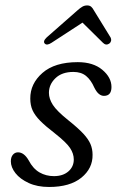

<svg xmlns="http://www.w3.org/2000/svg" viewBox="-20 -698 449 726"><path d="M184 -32Q218 -32 238.5 -49.8Q259 -67.5 259 -95Q259 -117 245 -138.2Q231 -159.5 186.5 -194.5Q152 -221 132 -241.2Q112 -261.5 103.2 -280.8Q94.5 -300 94.5 -325Q94 -381.5 140.5 -422.2Q187 -463 274 -463Q332.5 -463 367 -434Q401.5 -405 401.5 -369Q401.5 -335.5 373 -335.5Q363 -335.5 354 -342.8Q345 -350 336.5 -367Q324 -395.5 305.5 -410.8Q287 -426 257.5 -426Q214 -426 189.5 -402.2Q165 -378.5 165 -347Q165 -324.5 180 -301.2Q195 -278 237.5 -244Q275 -214 294.8 -192.8Q314.5 -171.5 322.2 -153Q330 -134.5 330 -113Q331 -61.5 287.8 -26.2Q244.5 9 165.5 9Q121 9 88.5 -6Q56 -21 38.5 -43.2Q21 -65.5 21 -88Q21 -104 28.8 -113Q36.5 -122 48 -122Q71 -122 88.5 -91.5Q105 -60 129.5 -46Q154 -32 184 -32ZM174.5 -536Q157.5 -525 149.5 -533Q141 -541.5 156.5 -556.5L272 -658Q282.5 -667.5 291 -672.5Q299.5 -677.5 309.5 -677.5Q319 -677.5 324.8 -672.5Q330.5 -667.5 335.5 -658L398 -556.5Q401.5 -549 399.8 -542.8Q398 -536.5 393 -533Q380.5 -525 369.5 -536L292 -612.5Z"/></svg>

Font: Fraunces 9pt SuperSoft Light
Style: Italic
Weight: 300
Italic angle: -16°
Version: Version 1.000;[b76b70a41]